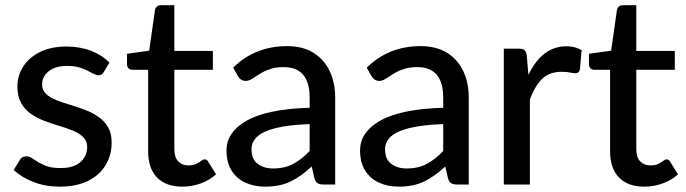

<svg xmlns="http://www.w3.org/2000/svg" viewBox="-20 -690 2564 718"><path d="M202.5 8Q150 8 105.8 -9.2Q61.5 -26.5 31 -54L54 -91.5Q61 -105.5 79.5 -105.5Q87 -105.5 94.2 -101.8Q101.5 -98 110 -92Q124.5 -81.5 147 -71.5Q169.5 -61.5 207 -61.5Q241 -61.5 262.8 -72.2Q284.5 -83 295.2 -100.8Q306 -118.5 306 -139.5Q306 -163 291 -177.5Q276 -192 252 -201.8Q228 -211.5 200 -219.8Q172 -228 144.8 -238.5Q117.5 -249 95 -264.8Q72.5 -280.5 58.8 -305.2Q45 -330 45 -367Q45 -406.5 66.2 -440.2Q87.5 -474 128.5 -495Q169.5 -516 228.5 -516Q279 -516 320 -500.2Q361 -484.5 389.5 -456L368 -420.5Q364 -414 359.5 -411.2Q355 -408.5 348 -408.5Q340 -408.5 321 -418.5Q307 -427 285.2 -435.2Q263.5 -443.5 230.5 -443.5Q187.5 -443.5 162.5 -423.8Q137.5 -404 137.5 -374.5Q137.5 -352.5 152.2 -338.8Q167 -325 191 -315.5Q215 -306 243 -297.8Q271 -289.5 298 -279.2Q325 -269 347.5 -253.5Q370 -238 383.8 -214.8Q397.5 -191.5 397.5 -157Q397.5 -110 375 -72.5Q352.5 -35 309 -13.5Q265.5 8 202.5 8Z M662 8Q600.5 8 567.2 -26.2Q534 -60.5 534 -124.5V-429H475Q466.5 -429 460.8 -434.5Q455 -440 455 -450V-489L538 -500.5L559.5 -652.5Q564 -670.5 582 -670.5H632V-499.5H776V-429H632V-131.5Q632 -101.5 646.5 -86.5Q661 -71.5 684.5 -71.5Q702 -71.5 713.2 -76.8Q724.5 -82 732 -88Q739.5 -94 745.5 -94Q754.5 -94 759 -84.5L788 -38Q763.5 -16 730.5 -4Q697.5 8 662 8Z M971 8Q931 8 898.2 -6.8Q865.5 -21.5 846.2 -51.8Q827 -82 827 -127.5Q827 -193 896 -235Q974 -282.5 1138 -287V-324Q1138 -439 1041.5 -439Q1015 -439 995.8 -433.5Q976.5 -428 962.2 -420Q948 -412 937 -404.5Q926 -397 917 -392.2Q908 -387.5 898.5 -387.5Q880.5 -387.5 869.5 -405.5L852 -437Q933.5 -517.5 1053.5 -517.5Q1111.5 -517.5 1151.5 -493Q1191.5 -468.5 1212.5 -425Q1233.5 -381.5 1233.5 -324V0H1190Q1175.5 0 1167.8 -4.8Q1160 -9.5 1156 -22.5L1145.5 -67.5Q1107.5 -31.5 1067.8 -11.8Q1028 8 971 8ZM1000.5 -60Q1045 -60 1077.2 -77.5Q1109.5 -95 1138 -125.5V-226Q1059 -223 1011 -211Q963 -199 941.8 -179Q920.5 -159 920.5 -132.5Q920.5 -94.5 943.8 -77.2Q967 -60 1000.5 -60Z M1470.5 8Q1430.5 8 1397.8 -6.8Q1365 -21.5 1345.8 -51.8Q1326.5 -82 1326.5 -127.5Q1326.5 -193 1395.5 -235Q1473.5 -282.5 1637.5 -287V-324Q1637.5 -439 1541 -439Q1514.5 -439 1495.2 -433.5Q1476 -428 1461.8 -420Q1447.5 -412 1436.5 -404.5Q1425.5 -397 1416.5 -392.2Q1407.5 -387.5 1398 -387.5Q1380 -387.5 1369 -405.5L1351.5 -437Q1433 -517.5 1553 -517.5Q1611 -517.5 1651 -493Q1691 -468.5 1712 -425Q1733 -381.5 1733 -324V0H1689.5Q1675 0 1667.2 -4.8Q1659.5 -9.5 1655.5 -22.5L1645 -67.5Q1607 -31.5 1567.2 -11.8Q1527.5 8 1470.5 8ZM1500 -60Q1544.5 -60 1576.8 -77.5Q1609 -95 1637.5 -125.5V-226Q1558.5 -223 1510.5 -211Q1462.5 -199 1441.2 -179Q1420 -159 1420 -132.5Q1420 -94.5 1443.2 -77.2Q1466.5 -60 1500 -60Z M1961.5 0H1864V-508H1920.5Q1936 -508 1942 -502.2Q1948 -496.5 1950 -482L1956 -410Q2007.5 -517 2098 -517Q2131 -517 2155 -502.5L2148.5 -429.5Q2145 -416 2132 -416Q2126.5 -416 2116 -418Q2100.5 -421.5 2081 -421.5Q2034 -421.5 2007 -394.8Q1980 -368 1961.5 -318Z M2389.5 8Q2328 8 2294.8 -26.2Q2261.5 -60.5 2261.5 -124.5V-429H2202.5Q2194 -429 2188.2 -434.5Q2182.5 -440 2182.5 -450V-489L2265.5 -500.5L2287 -652.5Q2291.5 -670.5 2309.5 -670.5H2359.5V-499.5H2503.5V-429H2359.5V-131.5Q2359.5 -101.5 2374 -86.5Q2388.5 -71.5 2412 -71.5Q2429.5 -71.5 2440.8 -76.8Q2452 -82 2459.5 -88Q2467 -94 2473 -94Q2482 -94 2486.5 -84.5L2515.5 -38Q2491 -16 2458 -4Q2425 8 2389.5 8Z"/></svg>

Font: Verano Sans Medium
Style: Regular
Weight: 500
Designer: Lukasz Dziedzic with Adam Twardoch and Botio Nikoltchev
Foundry: tyPoland Lukasz Dziedzic
Version: Version 3.001;December 28, 2019;FontCreator 12.0.0.2547 64-b